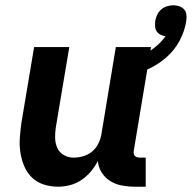

<svg xmlns="http://www.w3.org/2000/svg" viewBox="-20 -698 725 726"><path d="M200 8Q171 8 145 -0.5Q119 -9 100.5 -27Q82 -45 71.5 -70Q61 -95 57 -122Q53 -149 55 -177.5Q57 -206 61 -234L109 -520H242L191 -216Q188 -196 188.5 -176Q189 -156 196.5 -139Q204 -122 221 -112Q238 -102 258 -102Q276 -102 294 -107Q312 -112 327 -124Q342 -136 351 -153.5Q360 -171 363 -188L418 -520H551L486 -129Q485 -123 485.5 -118Q486 -113 489.5 -109Q493 -105 498 -103.5Q503 -102 509 -102H531V8H490Q465 8 441 3.5Q417 -1 397.5 -13Q378 -25 365 -45Q352 -65 350 -89Q339 -68 323.5 -49.5Q308 -31 288 -17.5Q268 -4 245 2Q222 8 200 8ZM466 -410 449 -467Q471 -472 492.5 -479.5Q514 -487 535 -498.5Q556 -510 574 -526Q592 -542 606 -561Q596 -562 586.5 -567Q577 -572 572 -580Q567 -588 566.5 -598.5Q566 -609 567 -619Q569 -631 574.5 -642.5Q580 -654 590 -662.5Q600 -671 612 -674.5Q624 -678 636 -678Q648 -678 659 -674Q670 -670 677 -661.5Q684 -653 685 -641Q686 -629 684 -617Q678 -579 658.5 -543Q639 -507 608.5 -480.5Q578 -454 541 -437Q504 -420 466 -410Z"/></svg>

Font: Iosevka Extrabold Extended
Style: Italic
Weight: 800
Width: 7
Italic angle: -9°
Monospace: yes
Designer: Belleve Invis
Foundry: Belleve Invis
Version: Version 32.5.0; ttfautohint (v1.8.4)